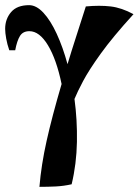

<svg xmlns="http://www.w3.org/2000/svg" viewBox="-31 -495 538 745"><path d="M122 230Q129 145 150 51Q171 -43 208 -169Q188 -265 155 -319.5Q122 -374 83 -374Q58 -374 46.5 -355.5Q35 -337 28 -300H5Q-3 -323 -7 -345.5Q-11 -368 -11 -383Q-11 -421 12 -448Q35 -475 82 -475Q110 -475 137.5 -445.5Q165 -416 189 -364Q213 -312 231 -246Q246 -296 264 -351.5Q282 -407 302 -470Q356 -475 398.5 -470Q441 -465 487 -440Q406 -351 360 -287Q314 -223 291.5 -180.5Q269 -138 258 -111Q269 -30 267.5 55.5Q266 141 247 220Q216 227 185 228.5Q154 230 122 230Z"/></svg>

Font: Bona Nova SC
Style: Bold
Weight: 700
Designer: Mateusz Machalski
Foundry: Capitalics
Version: Version 4.001; ttfautohint (v1.8.4.7-5d5b)